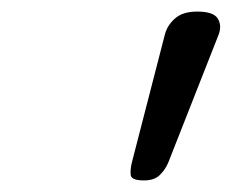

<svg xmlns="http://www.w3.org/2000/svg" viewBox="-20 -1015 401 332"><path d="M229 -703Q207 -703 206 -712.5Q205 -722 208 -734L265 -955Q269 -971 282.5 -983Q296 -995 321 -995Q349 -995 356.5 -983Q364 -971 358 -955L271 -734Q266 -722 256.5 -712.5Q247 -703 229 -703Z"/></svg>

Font: Playwrite SK
Style: Regular
Weight: 400
Designer: Veronika Burian, José Scaglione
Foundry: TypeTogether
Version: Version 1.002